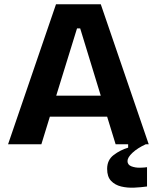

<svg xmlns="http://www.w3.org/2000/svg" viewBox="-20 -680 739 905"><path d="M18 0 244 -660H455L681 0H525L485 -130H215L175 0ZM343 -546 245 -229H455L358 -546ZM673 199Q645 203 612.5 204.5Q580 206 551 199Q522 192 503.5 172.5Q485 153 485 116Q485 74 516 50.5Q547 27 584 16V-7H667V0Q628 18 604.5 40Q581 62 581 79Q581 97 599.5 104Q618 111 640 110.5Q662 110 673 108Z"/></svg>

Font: Bricolage Grotesque 10pt Bricolage Grotesque 10pt Regular
Style: Bold
Weight: 700
Designer: Mathieu Triay
Foundry: Atelier Triay
Version: Version 1.000; ttfautohint (v1.8.4.7-5d5b);gftools[0.9.32]